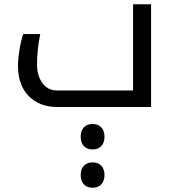

<svg xmlns="http://www.w3.org/2000/svg" viewBox="-20 -505 818 906"><path d="M252 0Q165.5 0 115.2 -52Q64.9 -104 64.9 -193.8Q64.9 -227.1 72 -270.5Q79.1 -314 89.8 -344.2H169.9Q154.8 -272 154.8 -201.2Q154.8 -146.5 180.7 -112.3Q206.5 -78.1 249 -78.1H607.9V-484.9H692.9V0ZM417 380.9Q391.1 380.9 376 365.2Q360.8 349.6 360.8 320.8Q360.8 292.5 376 276.9Q391.1 261.2 417 261.2Q443.4 261.2 458.3 277.3Q473.1 293.5 473.1 320.8Q473.1 348.1 458.5 364.5Q443.8 380.9 417 380.9ZM417 200.2Q391.1 200.2 376 184.6Q360.8 168.9 360.8 140.1Q360.8 111.3 375.7 95.7Q390.6 80.1 417 80.1Q443.8 80.1 458.5 96.4Q473.1 112.8 473.1 140.1Q473.1 167.5 458.5 183.8Q443.8 200.2 417 200.2Z"/></svg>

Font: Droid Arabic Kufi
Style: Regular
Weight: 400
Designer: Pascal Zoghbi
Foundry: Irfont.ir
Version: Version 1.00 February 28, 2013, initial release